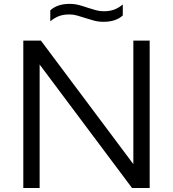

<svg xmlns="http://www.w3.org/2000/svg" viewBox="-20 -944 868 964"><path d="M97 0V-740H185.5L649.5 -120V-740H731.5V0H643L179 -620V0ZM499.5 -834.5Q473.5 -834.5 450.8 -840.8Q428 -847 406.5 -854Q386.5 -860.5 367.5 -866Q348.5 -871.5 328 -871.5Q298 -871.5 275.8 -863Q253.5 -854.5 232.5 -837V-892Q267.5 -924.5 329.5 -924.5Q355.5 -924.5 378.2 -918.2Q401 -912 422.5 -904.5Q442.5 -898 461.5 -892.8Q480.5 -887.5 501 -887.5Q531 -887.5 553.2 -895.8Q575.5 -904 596.5 -921.5V-866.5Q562 -834.5 499.5 -834.5Z"/></svg>

Font: Encode Sans Exp
Style: Regular
Weight: 400
Width: 7
Designer: Multiple Designers
Foundry: Impallari Type
Version: Version 3.002; ttfautohint (v1.8.3) -l 8 -r 50 -G 200 -x 14 